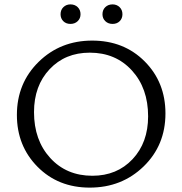

<svg xmlns="http://www.w3.org/2000/svg" viewBox="-20 -849 830 875"><path d="M256 -784Q256 -804 269 -816.5Q282 -829 301 -829Q321 -829 334 -816.5Q347 -804 347 -784Q347 -765 334 -752.5Q321 -740 301 -740Q281 -740 268.5 -752.5Q256 -765 256 -784ZM447 -784Q447 -804 460 -816.5Q473 -829 493 -829Q512 -829 525 -816.5Q538 -804 538 -784Q538 -765 525.5 -752.5Q513 -740 493 -740Q473 -740 460 -752.5Q447 -765 447 -784ZM389 6Q245 6 151 -89Q57 -184 57 -325Q57 -470 156 -567Q255 -664 400 -664Q545 -664 639.5 -569Q734 -474 734 -332Q734 -187 634.5 -90.5Q535 6 389 6ZM401 -48Q513 -48 584 -123.5Q655 -199 655 -319Q655 -447 581 -528Q507 -609 389 -609Q277 -609 206 -533.5Q135 -458 135 -338Q135 -210 209 -129Q283 -48 401 -48Z"/></svg>

Font: EauTestSC
Style: Regular
Weight: 400
Designer: Christian Thalmann (Catharsis Fonts)
Version: Version 0.001;PS 000.001;hotconv 1.0.88;makeotf.lib2.5.64775